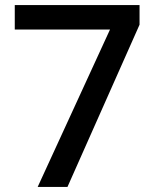

<svg xmlns="http://www.w3.org/2000/svg" viewBox="-20 -734 612 754"><path d="M128 0H245L528 -637V-714H38V-618H412Z"/></svg>

Font: Noto Sans Balinese Medium
Style: Regular
Weight: 500
Designer: Aditya Bayu, David Williams
Foundry: David Williams
Version: Version 2.005